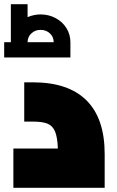

<svg xmlns="http://www.w3.org/2000/svg" viewBox="-24 -899 561 919"><path d="M477 -162V0H40V-188H253Q251 -242 239.5 -269.5Q228 -297 203.5 -307Q179 -317 133 -317H92V-505H133Q303 -505 390 -418.5Q477 -332 477 -162ZM313 -697V-624H-4V-697H28V-879H108V-817Q139 -830 170 -830Q209 -830 242 -812.5Q275 -795 294 -764.5Q313 -734 313 -697ZM233 -697Q233 -722 215 -739Q197 -756 170 -756Q144 -756 126 -739Q108 -722 108 -697Z"/></svg>

Font: Cairo Black
Style: Regular
Weight: 900
Designer: Mohamed Gaber, Accademia di Belle Arti di Urbino and others
Foundry: Kief Type Foundry, Accademia di Belle Arti di Urbino and others
Version: Version 3.011